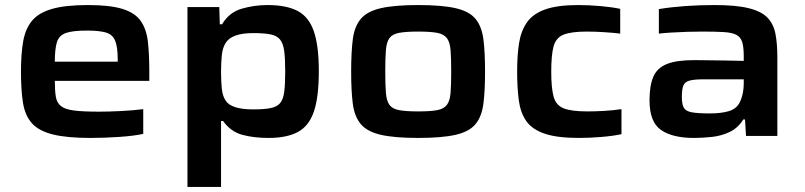

<svg xmlns="http://www.w3.org/2000/svg" viewBox="-20 -538 3185 760"><path d="M338 8Q244 8 188.5 -6Q133 -20 106 -50.5Q79 -81 71 -131Q63 -181 63 -254Q63 -323 71.5 -373Q80 -423 106 -455Q132 -487 185 -502.5Q238 -518 328 -518Q416 -518 465.5 -502.5Q515 -487 537.5 -454.5Q560 -422 565.5 -372Q571 -322 571 -253V-218H197Q197 -179 201 -155Q205 -131 221.5 -118Q238 -105 273.5 -100.5Q309 -96 372 -96Q410 -96 460 -98.5Q510 -101 547 -106V-8Q510 0 451.5 4Q393 8 338 8ZM197 -294H446V-302Q446 -353 435.5 -377.5Q425 -402 398.5 -409.5Q372 -417 325 -417Q268 -417 241 -407.5Q214 -398 205.5 -371.5Q197 -345 197 -294Z M722 202V-510H848L850 -442H859Q887 -489 936.5 -503.5Q986 -518 1039 -518Q1113 -518 1157.5 -495Q1202 -472 1222 -415Q1242 -358 1242 -256Q1242 -154 1222.5 -96.5Q1203 -39 1159 -15.5Q1115 8 1043 8Q984 8 938.5 -4.5Q893 -17 863 -59H855V202ZM982 -105Q1025 -105 1050.5 -110Q1076 -115 1088.5 -129.5Q1101 -144 1105 -174Q1109 -204 1109 -255Q1109 -306 1105 -336Q1101 -366 1088.5 -381.5Q1076 -397 1050.5 -402Q1025 -407 982 -407Q895 -407 872 -366Q861 -348 858 -319Q855 -290 855 -255Q855 -216 858 -187Q861 -158 873 -140Q895 -105 982 -105Z M1635 8Q1541 8 1487 -4.5Q1433 -17 1408 -47Q1383 -77 1376.5 -127.5Q1370 -178 1370 -255Q1370 -332 1376.5 -382.5Q1383 -433 1408 -463Q1433 -493 1487 -505.5Q1541 -518 1635 -518Q1730 -518 1784 -505.5Q1838 -493 1862.5 -463Q1887 -433 1893.5 -382.5Q1900 -332 1900 -255Q1900 -178 1893.5 -127.5Q1887 -77 1862.5 -47Q1838 -17 1784 -4.5Q1730 8 1635 8ZM1635 -97Q1684 -97 1710.5 -102Q1737 -107 1749 -123Q1761 -139 1763.5 -170.5Q1766 -202 1766 -255Q1766 -308 1763.5 -339.5Q1761 -371 1749 -387Q1737 -403 1710.5 -408Q1684 -413 1635 -413Q1587 -413 1560 -408Q1533 -403 1521.5 -387Q1510 -371 1507.5 -339.5Q1505 -308 1505 -255Q1505 -202 1507.5 -170.5Q1510 -139 1521.5 -123Q1533 -107 1560 -102Q1587 -97 1635 -97Z M2272 8Q2185 8 2135.5 -9Q2086 -26 2063 -59Q2040 -92 2033.5 -141.5Q2027 -191 2027 -256Q2027 -318 2034.5 -366.5Q2042 -415 2065.5 -449Q2089 -483 2137.5 -500.5Q2186 -518 2268 -518Q2310 -518 2356 -514Q2402 -510 2435 -503V-405Q2411 -408 2373.5 -410.5Q2336 -413 2303 -413Q2240 -413 2210 -400.5Q2180 -388 2171 -353.5Q2162 -319 2162 -255Q2162 -189 2171.5 -155Q2181 -121 2211.5 -109Q2242 -97 2305 -97Q2335 -97 2371 -99Q2407 -101 2440 -106V-7Q2409 0 2362 4Q2315 8 2272 8Z M2727 8Q2642 8 2596.5 -23.5Q2551 -55 2551 -141Q2551 -199 2566 -234Q2581 -269 2619.5 -284.5Q2658 -300 2728 -300Q2742 -300 2776 -299.5Q2810 -299 2850.5 -298.5Q2891 -298 2924 -297V-316Q2924 -351 2918 -371Q2912 -391 2895 -400Q2878 -409 2845.5 -411Q2813 -413 2760 -413Q2733 -413 2699 -412Q2665 -411 2634.5 -409Q2604 -407 2588 -405V-502Q2636 -510 2692 -514Q2748 -518 2808 -518Q2894 -518 2944 -505.5Q2994 -493 3018 -468Q3042 -443 3049.5 -404Q3057 -365 3057 -312V0H2933L2929 -65H2922Q2901 -31 2868 -15.5Q2835 0 2798 4Q2761 8 2727 8ZM2790 -89Q2833 -89 2863 -97.5Q2893 -106 2906 -129Q2924 -162 2924 -210V-224H2764Q2728 -224 2709.5 -219Q2691 -214 2685 -199.5Q2679 -185 2679 -154Q2679 -126 2686.5 -112Q2694 -98 2718 -93.5Q2742 -89 2790 -89Z"/></svg>

Font: Saira Expanded SemiBold
Style: Regular
Weight: 600
Width: 7
Designer: Hector Gatti with collaboration of the Omnibus-Type team
Foundry: Omnibus-Type
Version: Version 1.100; ttfautohint (v1.8.3)